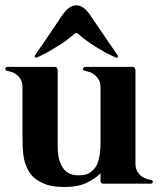

<svg xmlns="http://www.w3.org/2000/svg" viewBox="-28 -708 620 740"><path d="M553.7 -14.6Q557.6 -13.7 559.6 -11.7Q561.5 -9.8 561.5 -7.8Q561.5 -6.8 560.5 -6.8Q560.5 -3.9 558.6 -2Q555.7 0 551.8 0Q491.2 0 371.1 0Q365.2 0 362.3 -2.9Q359.4 -4.9 359.4 -10.7Q359.4 -20.5 359.4 -40Q337.9 -18.6 304.7 -2.9Q271.5 12.7 221.7 12.7Q180.7 12.7 152.3 3.9Q125 -5.9 106.4 -20.5Q88.9 -35.2 79.1 -54.7Q69.3 -74.2 64.5 -95.7Q60.5 -116.2 59.6 -137.7Q58.6 -158.2 58.6 -175.8Q58.6 -241.2 58.6 -371.1Q58.6 -391.6 50.8 -403.3Q43 -416 32.2 -422.9Q22.5 -429.7 12.7 -431.6Q2.9 -434.6 -1 -435.5Q-4.9 -435.5 -6.8 -438.5Q-7.8 -440.4 -7.8 -442.4Q-7.8 -443.4 -7.8 -443.4Q-7.8 -446.3 -4.9 -448.2Q-2.9 -450.2 1 -450.2Q61.5 -450.2 181.6 -450.2Q194.3 -450.2 194.3 -436.5Q194.3 -339.8 194.3 -144.5Q194.3 -124 197.3 -104.5Q201.2 -85 210 -68.4Q218.8 -51.8 234.4 -42Q250 -32.2 276.4 -32.2Q304.7 -32.2 320.3 -43.9Q336.9 -55.7 345.7 -73.2Q353.5 -91.8 356.4 -113.3Q359.4 -134.8 359.4 -155.3Q359.4 -227.5 359.4 -371.1Q359.4 -391.6 350.6 -403.3Q342.8 -416 332 -422.9Q322.3 -429.7 312.5 -431.6Q302.7 -434.6 298.8 -435.5Q294.9 -435.5 293 -438.5Q291 -441.4 292 -443.4Q293 -446.3 294.9 -448.2Q296.9 -450.2 300.8 -450.2Q361.3 -450.2 482.4 -450.2Q494.1 -450.2 494.1 -436.5Q494.1 -317.4 494.1 -78.1Q494.1 -58.6 502 -45.9Q509.8 -34.2 519.5 -27.3Q530.3 -20.5 540 -17.6Q549.8 -14.6 553.7 -14.6ZM424.8 -495.1Q426.8 -492.2 426.8 -490.2Q426.8 -488.3 425.8 -487.3Q423.8 -485.4 421.9 -485.4Q419.9 -485.4 418 -486.3Q402.3 -493.2 382.8 -502.9Q364.3 -513.7 344.7 -525.4Q325.2 -537.1 306.6 -550.8Q287.1 -564.5 272.5 -578.1Q265.6 -584 259.8 -578.1Q244.1 -564.5 225.6 -550.8Q207 -537.1 186.5 -525.4Q168 -513.7 148.4 -502.9Q129.9 -493.2 114.3 -486.3Q109.4 -484.4 106.4 -487.3Q105.5 -488.3 105.5 -490.2Q105.5 -492.2 107.4 -495.1Q110.4 -499 119.1 -512.7Q128.9 -526.4 140.6 -543.9Q152.3 -561.5 166 -581.1Q178.7 -600.6 190.4 -617.2Q201.2 -633.8 209 -645.5Q216.8 -656.2 217.8 -657.2Q226.6 -669.9 239.3 -678.7Q252 -687.5 265.6 -687.5Q280.3 -687.5 293 -678.7Q304.7 -669.9 314.5 -657.2Q315.4 -656.2 322.3 -645.5Q330.1 -633.8 341.8 -617.2Q352.5 -600.6 366.2 -581.1Q379.9 -561.5 391.6 -543.9Q403.3 -526.4 413.1 -512.7Q421.9 -499 424.8 -495.1Z"/></svg>

Font: Mermaid
Style: Bold
Weight: 400
Designer: Scott Simpson
Version: Version 1.001